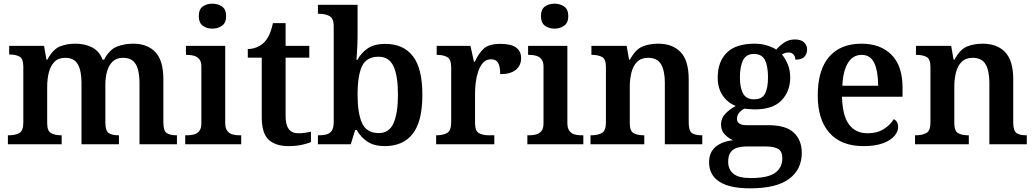

<svg xmlns="http://www.w3.org/2000/svg" viewBox="-20 -786 5641 1046"><path d="M23 0V-49H29Q63 -49 85 -61Q107 -73 107 -119V-423Q107 -466 86.5 -477.5Q66 -489 33 -489H30V-536H220L233 -461H238Q268 -517 305.5 -532.5Q343 -548 390 -548Q442 -548 481.5 -528Q521 -508 539 -461H547Q577 -517 618 -532.5Q659 -548 706 -548Q783 -548 826.5 -502Q870 -456 870 -354V-120Q870 -73 888.5 -61Q907 -49 941 -49H944V0H740V-335Q740 -400 720 -435.5Q700 -471 650 -471Q615 -471 594 -451Q573 -431 563.5 -398Q554 -365 554 -326V-120Q554 -73 572.5 -61Q591 -49 625 -49H628V0H424V-335Q424 -400 404 -435.5Q384 -471 335 -471Q298 -471 276.5 -449Q255 -427 246 -391Q237 -355 237 -313V-115Q237 -72 258.5 -60.5Q280 -49 313 -49H316V0Z M1137 -630Q1106 -630 1084.5 -646Q1063 -662 1063 -698Q1063 -735 1084.5 -750.5Q1106 -766 1137 -766Q1167 -766 1189.5 -750.5Q1212 -735 1212 -698Q1212 -662 1189.5 -646Q1167 -630 1137 -630ZM989 0V-49H1002Q1019 -49 1036.5 -53.5Q1054 -58 1065.5 -72Q1077 -86 1077 -115V-424Q1077 -451 1065 -464.5Q1053 -478 1036 -482.5Q1019 -487 1002 -487H993V-536H1207V-116Q1207 -87 1218.5 -72.5Q1230 -58 1247 -53.5Q1264 -49 1282 -49H1294V0Z M1552 10Q1481 10 1443.5 -25Q1406 -60 1406 -147V-472H1330V-519Q1357 -519 1381 -529.5Q1405 -540 1421 -557Q1452 -590 1467 -660H1536V-536H1665V-472H1536V-152Q1536 -60 1605 -60Q1624 -60 1641 -62.5Q1658 -65 1674 -69V-12Q1659 -5 1626.5 2.5Q1594 10 1552 10Z M2076 10Q2018 10 1981.5 -14.5Q1945 -39 1923 -78H1915L1891 0H1712V-49H1720Q1740 -49 1758 -53.5Q1776 -58 1787 -73.5Q1798 -89 1798 -120V-644Q1798 -687 1774 -699Q1750 -711 1718 -711H1712V-760H1928V-584Q1928 -568 1927 -544Q1926 -520 1924.5 -496.5Q1923 -473 1922 -460H1927Q1949 -500 1985 -523.5Q2021 -547 2079 -547Q2177 -547 2229 -480.5Q2281 -414 2281 -270Q2281 -124 2228.5 -57Q2176 10 2076 10ZM2044 -61Q2100 -61 2124 -115Q2148 -169 2148 -271Q2148 -374 2123.5 -425.5Q2099 -477 2043 -477Q1977 -477 1952.5 -426Q1928 -375 1928 -270Q1928 -169 1952.5 -115Q1977 -61 2044 -61Z M2356 0V-49H2359Q2393 -49 2415.5 -61.5Q2438 -74 2438 -121V-419Q2438 -463 2416.5 -475Q2395 -487 2362 -487H2359V-536H2543L2562 -450H2567Q2587 -495 2615.5 -521Q2644 -547 2707 -547Q2764 -547 2791.5 -527Q2819 -507 2819 -469Q2819 -429 2790 -405.5Q2761 -382 2705 -382Q2705 -423 2694 -443Q2683 -463 2655 -463Q2628 -463 2611 -443.5Q2594 -424 2584.5 -394.5Q2575 -365 2571.5 -334.5Q2568 -304 2568 -283V-116Q2568 -72 2589.5 -60.5Q2611 -49 2642 -49H2673V0Z M3001 -630Q2970 -630 2948.5 -646Q2927 -662 2927 -698Q2927 -735 2948.5 -750.5Q2970 -766 3001 -766Q3031 -766 3053.5 -750.5Q3076 -735 3076 -698Q3076 -662 3053.5 -646Q3031 -630 3001 -630ZM2853 0V-49H2866Q2883 -49 2900.5 -53.5Q2918 -58 2929.5 -72Q2941 -86 2941 -115V-424Q2941 -451 2929 -464.5Q2917 -478 2900 -482.5Q2883 -487 2866 -487H2857V-536H3071V-116Q3071 -87 3082.5 -72.5Q3094 -58 3111 -53.5Q3128 -49 3146 -49H3158V0Z M3197 0V-49H3201Q3235 -49 3258 -61Q3281 -73 3281 -119V-421Q3281 -464 3260 -475.5Q3239 -487 3206 -487H3202V-536H3394L3407 -461H3412Q3442 -517 3480 -532.5Q3518 -548 3566 -548Q3644 -548 3688 -502Q3732 -456 3732 -354V-120Q3732 -73 3750 -61Q3768 -49 3802 -49H3806V0H3602V-335Q3602 -400 3581.5 -435.5Q3561 -471 3511 -471Q3473 -471 3451 -449Q3429 -427 3420 -391Q3411 -355 3411 -313V-115Q3411 -72 3432 -60.5Q3453 -49 3486 -49H3490V0Z M4067 240Q3954 240 3898.5 203.5Q3843 167 3843 98Q3843 43 3879 13.5Q3915 -16 3974 -22Q3950 -32 3929 -53Q3908 -74 3908 -109Q3908 -140 3929.5 -164Q3951 -188 3988 -209Q3944 -226 3917 -266Q3890 -306 3890 -363Q3890 -450 3939.5 -499Q3989 -548 4091 -548Q4127 -548 4158 -538.5Q4189 -529 4209 -516Q4230 -540 4254.5 -555.5Q4279 -571 4310 -571Q4344 -571 4360.5 -555Q4377 -539 4377 -516Q4377 -494 4363 -477.5Q4349 -461 4313 -461Q4313 -478 4303 -489Q4293 -500 4277 -500Q4256 -500 4240 -489Q4259 -467 4272 -435Q4285 -403 4285 -364Q4285 -289 4238 -239.5Q4191 -190 4091 -190Q4080 -190 4062.5 -191.5Q4045 -193 4035 -194Q4019 -186 4007 -172Q3995 -158 3995 -138Q3995 -104 4048 -104H4166Q4262 -104 4305 -63Q4348 -22 4348 47Q4348 137 4279 188.5Q4210 240 4067 240ZM4088 -245Q4132 -245 4148 -276Q4164 -307 4164 -365Q4164 -425 4147.5 -458.5Q4131 -492 4087 -492Q4045 -492 4028 -457.5Q4011 -423 4011 -364Q4011 -307 4028.5 -276Q4046 -245 4088 -245ZM4069 184Q4164 184 4203 155.5Q4242 127 4242 76Q4242 39 4219.5 25.5Q4197 12 4153 12H4044Q4021 12 3998.5 18Q3976 24 3961.5 42Q3947 60 3947 95Q3947 137 3975.5 160.5Q4004 184 4069 184Z M4684 10Q4563 10 4499 -62Q4435 -134 4435 -265Q4435 -405 4497 -476.5Q4559 -548 4673 -548Q4777 -548 4837 -487.5Q4897 -427 4897 -308V-259H4567Q4570 -155 4605.5 -107.5Q4641 -60 4707 -60Q4759 -60 4795 -83Q4831 -106 4849 -137Q4873 -125 4873 -94Q4873 -69 4852.5 -45Q4832 -21 4790 -5.5Q4748 10 4684 10ZM4764 -319Q4764 -396 4743.5 -441.5Q4723 -487 4674 -487Q4627 -487 4600 -444Q4573 -401 4569 -319Z M4965 0V-49H4969Q5003 -49 5026 -61Q5049 -73 5049 -119V-421Q5049 -464 5028 -475.5Q5007 -487 4974 -487H4970V-536H5162L5175 -461H5180Q5210 -517 5248 -532.5Q5286 -548 5334 -548Q5412 -548 5456 -502Q5500 -456 5500 -354V-120Q5500 -73 5518 -61Q5536 -49 5570 -49H5574V0H5370V-335Q5370 -400 5349.5 -435.5Q5329 -471 5279 -471Q5241 -471 5219 -449Q5197 -427 5188 -391Q5179 -355 5179 -313V-115Q5179 -72 5200 -60.5Q5221 -49 5254 -49H5258V0Z"/></svg>

Font: Noto Serif Thai SemiBold
Style: Regular
Weight: 600
Designer: Monotype Design Team
Foundry: Monotype Imaging Inc.
Version: Version 2.001; ttfautohint (v1.8.4.7-5d5b)